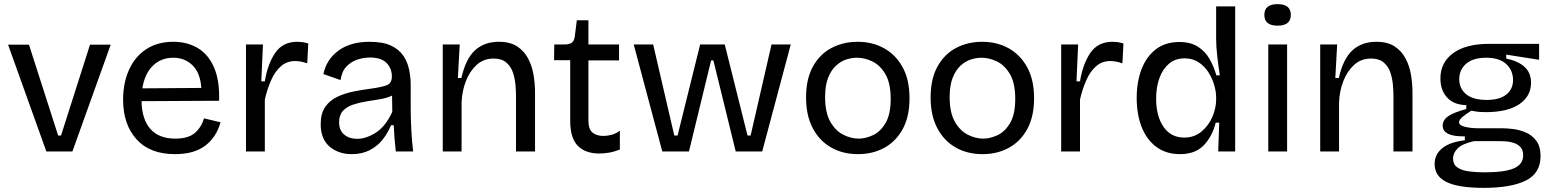

<svg xmlns="http://www.w3.org/2000/svg" viewBox="-20 -732 7502 928"><path d="M204 0 19 -516H120L261 -77H275L415 -516H515L330 0Z M826 13Q704 13 639.5 -59Q575 -131 575 -250Q575 -331 603.5 -394.5Q632 -458 686.5 -494Q741 -530 818 -530Q886 -530 937 -499Q988 -468 1015 -405Q1042 -342 1039 -245L664 -243Q666 -154 707.5 -108Q749 -62 827 -62Q891 -62 922.5 -90Q954 -118 966 -160L1046 -141Q1026 -69 972 -28Q918 13 826 13ZM818 -453Q758 -453 718.5 -414Q679 -375 668 -305L953 -307Q948 -380 910.5 -416.5Q873 -453 818 -453Z M1169 0V-517H1251L1243 -339H1260Q1274 -424 1310.5 -477Q1347 -530 1417 -530Q1428 -530 1440.5 -528.5Q1453 -527 1470 -522L1465 -426Q1433 -437 1407 -437Q1367 -437 1338.5 -412.5Q1310 -388 1291 -345.5Q1272 -303 1260 -251V0Z M1680 13Q1616 13 1573 -23.5Q1530 -60 1530 -132Q1530 -184 1552 -215.5Q1574 -247 1610 -264Q1646 -281 1688 -289.5Q1730 -298 1769 -303Q1827 -311 1850.5 -320.5Q1874 -330 1874 -363Q1874 -401 1848.5 -427.5Q1823 -454 1768 -454Q1738 -454 1707.5 -444Q1677 -434 1654.5 -410.5Q1632 -387 1626 -345L1543 -374Q1558 -445 1616 -487.5Q1674 -530 1766 -530Q1831 -530 1870 -511.5Q1909 -493 1929.5 -462.5Q1950 -432 1957.5 -395Q1965 -358 1965 -321V-209Q1965 -162 1968 -104.5Q1971 -47 1977 0H1893Q1886 -61 1883 -127H1870Q1855 -90 1830 -58Q1805 -26 1767.5 -6.5Q1730 13 1680 13ZM1707 -61Q1749 -61 1796 -90.5Q1843 -120 1876 -191L1875 -270Q1850 -258 1817 -252.5Q1784 -247 1749.5 -241.5Q1715 -236 1685.5 -226Q1656 -216 1637.5 -196Q1619 -176 1619 -141Q1619 -102 1643.5 -81.5Q1668 -61 1707 -61Z M2120 0V-517H2202L2193 -355H2210Q2231 -448 2276 -489Q2321 -530 2391 -530Q2446 -530 2480 -507.5Q2514 -485 2533 -448.5Q2552 -412 2559 -369Q2566 -326 2566 -284V0H2474V-270Q2474 -291 2471.5 -321Q2469 -351 2459.5 -380.5Q2450 -410 2427.5 -429.5Q2405 -449 2366 -449Q2318 -449 2284.5 -419Q2251 -389 2232 -340.5Q2213 -292 2211 -236V0Z M2877 10Q2809 10 2772.5 -27.5Q2736 -65 2736 -148V-441H2658L2659 -517H2708Q2732 -517 2743.5 -525.5Q2755 -534 2758 -555L2768 -634H2824V-517H2972V-440H2824V-150Q2824 -108 2843.5 -91.5Q2863 -75 2896 -75Q2914 -75 2934.5 -80Q2955 -85 2976 -100V-9Q2947 2 2922.5 6Q2898 10 2877 10Z M3181 0 3043 -517H3137L3239 -77H3255L3364 -517H3483L3593 -77H3608L3709 -517H3802L3664 0H3536L3428 -440H3417L3310 0Z M4127 13Q4053 13 3996.5 -19.5Q3940 -52 3908 -113Q3876 -174 3876 -261Q3876 -351 3909.5 -411Q3943 -471 3999.5 -500.5Q4056 -530 4125 -530Q4197 -530 4253.5 -498.5Q4310 -467 4343 -406.5Q4376 -346 4376 -257Q4376 -168 4343 -108Q4310 -48 4254 -17.5Q4198 13 4127 13ZM4131 -62Q4164 -62 4200 -79Q4236 -96 4260.5 -138Q4285 -180 4285 -254Q4285 -330 4259.5 -373.5Q4234 -417 4196.5 -435Q4159 -453 4122 -453Q4097 -453 4070.5 -444.5Q4044 -436 4020.5 -414.5Q3997 -393 3982.5 -356Q3968 -319 3968 -263Q3968 -188 3993 -144Q4018 -100 4055.5 -81Q4093 -62 4131 -62Z M4729 13Q4655 13 4598.5 -19.5Q4542 -52 4510 -113Q4478 -174 4478 -261Q4478 -351 4511.5 -411Q4545 -471 4601.5 -500.5Q4658 -530 4727 -530Q4799 -530 4855.5 -498.5Q4912 -467 4945 -406.5Q4978 -346 4978 -257Q4978 -168 4945 -108Q4912 -48 4856 -17.5Q4800 13 4729 13ZM4733 -62Q4766 -62 4802 -79Q4838 -96 4862.5 -138Q4887 -180 4887 -254Q4887 -330 4861.5 -373.5Q4836 -417 4798.5 -435Q4761 -453 4724 -453Q4699 -453 4672.5 -444.5Q4646 -436 4622.5 -414.5Q4599 -393 4584.5 -356Q4570 -319 4570 -263Q4570 -188 4595 -144Q4620 -100 4657.5 -81Q4695 -62 4733 -62Z M5109 0V-517H5191L5183 -339H5200Q5214 -424 5250.5 -477Q5287 -530 5357 -530Q5368 -530 5380.5 -528.5Q5393 -527 5410 -522L5405 -426Q5373 -437 5347 -437Q5307 -437 5278.5 -412.5Q5250 -388 5231 -345.5Q5212 -303 5200 -251V0Z M5683 13Q5616 13 5569 -22Q5522 -57 5498 -118Q5474 -179 5474 -258Q5474 -336 5497.5 -397.5Q5521 -459 5567 -494Q5613 -529 5680 -529Q5735 -529 5770.5 -506Q5806 -483 5826.5 -446.5Q5847 -410 5859 -368H5876Q5869 -410 5863.5 -459Q5858 -508 5858 -544V-701H5950V0H5868L5873 -139H5856Q5839 -72 5798 -29.5Q5757 13 5683 13ZM5704 -67Q5752 -67 5787 -96Q5822 -125 5840 -167.5Q5858 -210 5858 -250V-262Q5858 -288 5849 -320Q5840 -352 5821.5 -381.5Q5803 -411 5774 -430.5Q5745 -450 5706 -450Q5661 -450 5630.5 -424.5Q5600 -399 5584 -355Q5568 -311 5568 -256Q5568 -170 5604 -118.5Q5640 -67 5704 -67Z M6110 0V-517H6201V0ZM6155 -608Q6091 -608 6091 -660Q6091 -712 6155 -712Q6219 -712 6219 -660Q6219 -608 6155 -608Z M6361 0V-517H6443L6434 -355H6451Q6472 -448 6517 -489Q6562 -530 6632 -530Q6687 -530 6721 -507.5Q6755 -485 6774 -448.5Q6793 -412 6800 -369Q6807 -326 6807 -284V0H6715V-270Q6715 -291 6712.5 -321Q6710 -351 6700.5 -380.5Q6691 -410 6668.5 -429.5Q6646 -449 6607 -449Q6559 -449 6525.5 -419Q6492 -389 6473 -340.5Q6454 -292 6452 -236V0Z M7152 176Q7028 176 6971 147.5Q6914 119 6914 61Q6914 15 6950 -15Q6986 -45 7060 -54V-73Q6953 -71 6953 -125Q6953 -152 6980 -170.5Q7007 -189 7067 -205V-224Q7007 -225 6974.5 -260.5Q6942 -296 6942 -353Q6942 -430 7003.5 -475Q7065 -520 7176 -520H7419V-443L7260 -468V-449Q7318 -437 7349 -408.5Q7380 -380 7380 -332Q7380 -267 7323.5 -228.5Q7267 -190 7161 -190Q7147 -190 7132 -191Q7117 -192 7091 -197Q7064 -180 7048 -166Q7032 -152 7032 -141Q7032 -130 7047.5 -123.5Q7063 -117 7085 -114.5Q7107 -112 7126 -112H7242Q7262 -112 7292.5 -108.5Q7323 -105 7354 -92Q7385 -79 7405.5 -51.5Q7426 -24 7426 23Q7426 105 7355 140.5Q7284 176 7152 176ZM7166 -249Q7228 -249 7260.5 -275Q7293 -301 7293 -345Q7293 -392 7260 -422.5Q7227 -453 7163 -453Q7100 -453 7066.5 -424Q7033 -395 7033 -349Q7033 -304 7066.5 -276.5Q7100 -249 7166 -249ZM7154 101Q7253 101 7297.5 81.5Q7342 62 7342 19Q7342 -7 7329 -21Q7316 -35 7296 -41.5Q7276 -48 7255.5 -49Q7235 -50 7221 -50H7105Q7047 -37 7025 -14.5Q7003 8 7003 34Q7003 62 7023 76.5Q7043 91 7077.5 96Q7112 101 7154 101Z"/></svg>

Font: Bricolage Grotesque 10pt
Style: Regular
Weight: 400
Designer: Mathieu Triay
Foundry: Atelier Triay
Version: Version 1.000; ttfautohint (v1.8.4.7-5d5b);gftools[0.9.32]